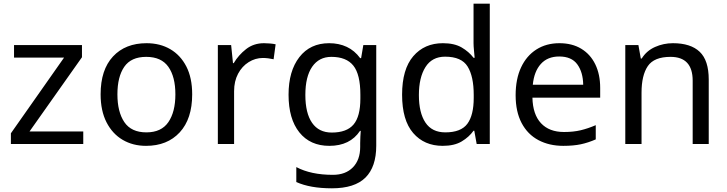

<svg xmlns="http://www.w3.org/2000/svg" viewBox="-20 -780 3940 1040"><path d="M431 0H39V-58L327 -468H56V-536H424V-470L140 -68H431Z M1021 -269Q1021 -136 953.5 -63Q886 10 771 10Q700 10 644.5 -22.5Q589 -55 557 -117.5Q525 -180 525 -269Q525 -402 592 -474Q659 -546 774 -546Q847 -546 902.5 -513.5Q958 -481 989.5 -419.5Q1021 -358 1021 -269ZM616 -269Q616 -174 653.5 -118.5Q691 -63 773 -63Q854 -63 892 -118.5Q930 -174 930 -269Q930 -364 892 -418Q854 -472 772 -472Q690 -472 653 -418Q616 -364 616 -269Z M1410 -546Q1425 -546 1442.5 -544.5Q1460 -543 1473 -540L1462 -459Q1449 -462 1433.5 -464Q1418 -466 1404 -466Q1363 -466 1327 -443.5Q1291 -421 1269.5 -380.5Q1248 -340 1248 -286V0H1160V-536H1232L1242 -438H1246Q1272 -482 1313 -514Q1354 -546 1410 -546Z M1763 -546Q1816 -546 1858.5 -526Q1901 -506 1931 -465H1936L1948 -536H2018V9Q2018 124 1959.5 182Q1901 240 1778 240Q1660 240 1585 206V125Q1664 167 1783 167Q1852 167 1891.5 126.5Q1931 86 1931 16V-5Q1931 -17 1932 -39.5Q1933 -62 1934 -71H1930Q1876 10 1764 10Q1660 10 1601.5 -63Q1543 -136 1543 -267Q1543 -395 1601.5 -470.5Q1660 -546 1763 -546ZM1775 -472Q1708 -472 1671 -418.5Q1634 -365 1634 -266Q1634 -167 1670.5 -114.5Q1707 -62 1777 -62Q1858 -62 1895 -105.5Q1932 -149 1932 -246V-267Q1932 -377 1894 -424.5Q1856 -472 1775 -472Z M2378 10Q2278 10 2218 -59.5Q2158 -129 2158 -267Q2158 -405 2218.5 -475.5Q2279 -546 2379 -546Q2441 -546 2480.5 -523Q2520 -500 2545 -467H2551Q2550 -480 2547.5 -505.5Q2545 -531 2545 -546V-760H2633V0H2562L2549 -72H2545Q2521 -38 2481 -14Q2441 10 2378 10ZM2392 -63Q2477 -63 2511.5 -109.5Q2546 -156 2546 -250V-266Q2546 -366 2513 -419.5Q2480 -473 2391 -473Q2320 -473 2284.5 -416.5Q2249 -360 2249 -265Q2249 -169 2284.5 -116Q2320 -63 2392 -63Z M3010 -546Q3079 -546 3128.5 -516Q3178 -486 3204.5 -431.5Q3231 -377 3231 -304V-251H2864Q2866 -160 2910.5 -112.5Q2955 -65 3035 -65Q3086 -65 3125.5 -74.5Q3165 -84 3207 -102V-25Q3166 -7 3126 1.5Q3086 10 3031 10Q2955 10 2896.5 -21Q2838 -52 2805.5 -113.5Q2773 -175 2773 -264Q2773 -352 2802.5 -415Q2832 -478 2885.5 -512Q2939 -546 3010 -546ZM3009 -474Q2946 -474 2909.5 -433.5Q2873 -393 2866 -321H3139Q3138 -389 3107 -431.5Q3076 -474 3009 -474Z M3625 -546Q3721 -546 3770 -499.5Q3819 -453 3819 -349V0H3732V-343Q3732 -472 3612 -472Q3523 -472 3489 -422Q3455 -372 3455 -278V0H3367V-536H3438L3451 -463H3456Q3482 -505 3528 -525.5Q3574 -546 3625 -546Z"/></svg>

Font: Noto Sans Gothic
Style: Regular
Weight: 400
Designer: Monotype Design Team
Foundry: Monotype Imaging Inc.
Version: Version 2.001; ttfautohint (v1.8.4.7-5d5b)